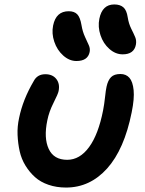

<svg xmlns="http://www.w3.org/2000/svg" viewBox="-20 -842 657 872"><path d="M537.1 -595.2Q504.4 -595.2 476.6 -619.9Q448.7 -644.5 436.3 -682.4Q423.8 -720.2 431.2 -756.8Q444.3 -821.8 499 -821.8Q525.4 -821.8 540.3 -808.8Q555.2 -795.9 560.1 -763.2Q564.5 -734.9 575.9 -711.9Q587.4 -689 594 -673.3Q600.6 -657.7 597.2 -639.2Q588.9 -595.2 537.1 -595.2ZM327.1 -564.9Q294.9 -564.9 267.1 -589.8Q239.3 -614.7 226.6 -652.3Q213.9 -689.9 221.2 -726.1Q234.4 -791 292 -791Q317.4 -791 330.8 -777.1Q344.2 -763.2 350.1 -728Q355 -698.2 366 -674.6Q377 -650.9 383.5 -636.2Q390.1 -621.6 387.2 -606Q378.9 -564.9 327.1 -564.9ZM279.8 9.8Q236.8 9.8 200.4 -2.7Q164.1 -15.1 139.2 -37.4Q114.3 -59.6 95.7 -89.8Q77.1 -120.1 69.3 -155.3Q61.5 -190.4 59.8 -229Q58.1 -267.6 66.9 -307.1Q84 -390.1 132.8 -473.1Q148.9 -504.9 186 -504.9Q218.8 -504.9 235.8 -483.2Q252.9 -461.4 246.1 -428.2Q243.7 -415.5 223.1 -375Q202.6 -334.5 194.8 -294.9Q178.2 -215.3 201.2 -165.8Q224.1 -116.2 285.2 -116.2Q342.3 -116.2 384.5 -173.8Q426.8 -231.4 448.2 -340.8Q453.6 -368.2 457 -400.4Q460.4 -432.6 463.9 -448.2Q470.2 -477.5 484.4 -491.7Q498.5 -505.9 526.9 -505.9Q552.7 -505.9 567.9 -488.5Q583 -471.2 586.9 -432.6Q590.8 -394 578.1 -332Q544.4 -163.6 466.6 -76.9Q388.7 9.8 279.8 9.8Z"/></svg>

Font: Shantell Sans Normal
Style: Italic
Weight: 600
Italic angle: -11.31°
Designer: Stephen Nixon, Anya Danilova, Shantell Martin
Foundry: Arrow Type
Version: Version 1.006;[559af2be0]